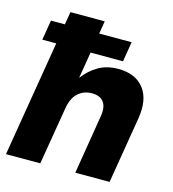

<svg xmlns="http://www.w3.org/2000/svg" viewBox="-108 -818 818 908"><g transform="rotate(15 300.5 -364.0)"><path d="M219.2 -280.3 172.4 0H4.4L125 -727.5H293L245.1 -438Q276.4 -479.5 317.4 -503.2Q358.4 -526.9 414.6 -526.9Q499 -526.9 540.3 -473.1Q581.5 -419.4 565.4 -324.2L511.7 0H343.8L391.1 -289.1Q398.9 -335 381.1 -359.1Q363.3 -383.3 323.2 -383.3Q283.7 -383.3 255.6 -358.2Q227.5 -333 219.2 -280.3ZM30.3 -567.4 46.4 -665H441.4L425.3 -567.4Z"/></g></svg>

Font: Inter Display ExtraBold
Style: Italic
Weight: 800
Italic angle: -9.39999°
Designer: Rasmus Andersson
Foundry: rsms
Version: Version 4.000;git-a52131595